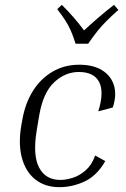

<svg xmlns="http://www.w3.org/2000/svg" viewBox="-20 -765 523 795"><path d="M306 -467Q250 -467 204 -424Q158 -381 142 -285L132 -225Q115 -122 142 -71Q169 -20 230 -20Q254 -20 282 -29Q310 -38 335 -60Q360 -82 374 -121L416 -98Q381 -37 330 -13.5Q279 10 226 10Q166 10 125.5 -22.5Q85 -55 70 -114Q55 -173 69 -250L73 -272Q85 -339 117 -389.5Q149 -440 198 -468.5Q247 -497 308 -497Q366 -497 403 -474Q440 -451 452 -411Q464 -371 447 -320L387 -304Q412 -384 390.5 -425.5Q369 -467 306 -467ZM470 -724Q441 -698 421.5 -678.5Q402 -659 384.5 -637.5Q367 -616 345 -584H293Q283 -616 273 -638.5Q263 -661 250 -681Q237 -701 217 -727L236 -745Q264 -717 286.5 -691Q309 -665 328 -639Q356 -665 386 -691Q416 -717 452 -745Z"/></svg>

Font: Inria Serif Light
Style: Italic
Weight: 300
Italic angle: -10°
Designer: Black Foundry Team
Foundry: Black Foundry
Version: Version 1.000; ttfautohint (v1.8.3)